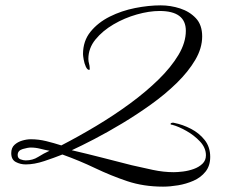

<svg xmlns="http://www.w3.org/2000/svg" viewBox="-20 -621 845 717"><path d="M589 76Q516 76 455 55.5Q394 35 335.5 7Q277 -21 213 -44Q183 -32 145.5 -19.5Q108 -7 76 -7Q56 -7 39 -16Q22 -25 22 -49Q22 -69 34 -80Q46 -91 63 -96Q80 -101 95 -101Q124 -101 152.5 -94Q181 -87 209 -78Q273 -111 339 -150.5Q405 -190 465 -234Q525 -278 572 -324Q619 -370 646.5 -416Q674 -462 674 -506Q674 -580 576 -580Q537 -580 491 -567Q445 -554 404 -530Q363 -506 336.5 -473.5Q310 -441 310 -401Q310 -392 312.5 -383.5Q315 -375 315 -366Q315 -365 315 -362.5Q315 -360 313 -360Q306 -360 300.5 -372Q295 -384 292.5 -398.5Q290 -413 290 -419Q290 -468 318 -502.5Q346 -537 390 -559Q434 -581 484.5 -591Q535 -601 580 -601Q617 -601 652.5 -589.5Q688 -578 711.5 -553Q735 -528 735 -485Q735 -441 709 -397Q683 -353 640 -311Q597 -269 544 -231Q491 -193 436 -160Q381 -127 332 -101.5Q283 -76 248 -60Q304 -47 360.5 -32.5Q417 -18 472 -4Q511 5 551 13.5Q591 22 629 22Q643 22 663.5 19.5Q684 17 703.5 10Q723 3 736 -9.5Q749 -22 749 -41Q749 -69 727 -92.5Q705 -116 675.5 -132.5Q646 -149 623 -155Q617 -155 617 -158Q617 -161 620.5 -162Q624 -163 626 -163Q628 -163 631 -162Q662 -156 693 -140Q724 -124 744.5 -98Q765 -72 765 -35Q765 -2 747.5 20Q730 42 702.5 54Q675 66 645 71Q615 76 589 76ZM76 -22Q102 -22 122.5 -35Q143 -48 165 -58Q148 -61 130.5 -65.5Q113 -70 95 -70Q84 -70 65 -64.5Q46 -59 46 -42Q46 -30 56.5 -26Q67 -22 76 -22Z"/></svg>

Font: Beau Rivage
Style: Regular
Weight: 400
Designer: Robert E. Leuschke
Foundry: Robert E. Leuschke
Version: Version 1.010; ttfautohint (v1.8.3)